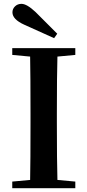

<svg xmlns="http://www.w3.org/2000/svg" viewBox="-20 -997 463 1017"><path d="M283.2 -818.4 266.6 -794.9Q193.4 -827.1 108.4 -866.2Q45.9 -894.5 45.9 -931.6Q45.9 -950.2 59.6 -963.4Q73.2 -976.6 93.8 -976.6Q122.1 -976.6 168 -933.6ZM378.9 -706.1 284.2 -697.3Q281.2 -597.7 281.2 -394.5V-345.7Q281.2 -143.6 284.2 -43.9L378.9 -35.2V0H44.9V-35.2L139.6 -43.9Q141.6 -142.6 141.6 -345.7V-394.5Q141.6 -596.7 139.6 -697.3L44.9 -706.1V-742.2H378.9Z"/></svg>

Font: GenYoMin TW TTF Bold
Style: Regular
Weight: 700
Version: Version 1.300